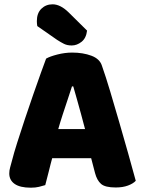

<svg xmlns="http://www.w3.org/2000/svg" viewBox="-20 -860 667 891"><path d="M320 -459H314Q305 -431 294 -398Q283 -365 271 -328.5Q259 -292 248 -253L226 -140Q220 -120 215.5 -101Q211 -82 206.5 -65Q202 -48 198 -32Q194 -16 190 -1Q177 3 161 7Q145 11 123 11Q73 11 48 -6.5Q23 -24 23 -55Q23 -69 27 -83Q31 -97 36 -116Q44 -148 60 -198.5Q76 -249 95.5 -307.5Q115 -366 134.5 -422Q154 -478 170 -522.5Q186 -567 194 -588Q211 -598 246 -607Q281 -616 315 -616Q365 -616 404 -601.5Q443 -587 453 -555Q471 -504 491.5 -435.5Q512 -367 533.5 -292.5Q555 -218 575 -147.5Q595 -77 610 -21Q598 -8 574 1Q550 10 517 10Q468 10 449 -6.5Q430 -23 421 -57L396 -153L376 -256Q366 -295 356 -331Q346 -367 337 -399.5Q328 -432 320 -459ZM151 -126 220 -261H440L461 -126ZM245 -675 153 -739Q152 -743 151.5 -750.5Q151 -758 151 -762Q151 -799 172 -819.5Q193 -840 224 -840Q260 -840 298 -803L384 -718Q380 -683 358.5 -666Q337 -649 313 -649Q292 -649 277 -656.5Q262 -664 245 -675Z"/></svg>

Font: Baloo Tamma 2 ExtraBold
Style: Regular
Weight: 800
Designer: Divya Kowshik, Shuchita Grover and Ek Type
Foundry: Ek Type
Version: Version 1.700